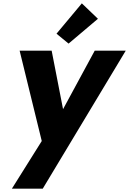

<svg xmlns="http://www.w3.org/2000/svg" viewBox="-20 -860 770 1145"><path d="M730 -558 235 265H51L229 -19L97 -558H288L356 -209L545 -558ZM317 -659 468 -840 564 -748 389 -600Z"/></svg>

Font: Fz Poppins
Style: Bold Italic
Weight: 700
Italic angle: -10°
Designer: Ninad Kale (Devanagari), Jonny Pinhorn (Latin)
Foundry: Indian Type Foundry
Version: Vit hóa bi Vntype.Com & FontZin.Com